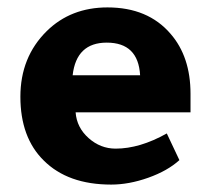

<svg xmlns="http://www.w3.org/2000/svg" viewBox="-20 -486 568 518"><path d="M494 -183H184Q187 -142 219 -113.5Q251 -85 292 -85Q357 -85 430 -126L464 -54Q432 -25 380 -6.5Q328 12 280 12Q163 12 98 -53Q35 -115 35 -225Q35 -332 106 -402Q171 -466 270 -466Q379 -466 440 -395Q494 -333 494 -233ZM176 -283H358Q353 -371 268 -371Q186 -371 176 -283Z"/></svg>

Font: Tajawal ExtraBold
Style: Regular
Weight: 800
Designer: Boutros Fonts
Foundry: Created by Boutros International 2017
Version: Version 1.700